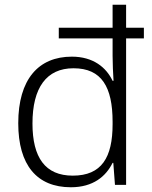

<svg xmlns="http://www.w3.org/2000/svg" viewBox="-20 -780 640 810"><path d="M279 10C373 10 427 -36 455 -93H458L465 0H512V-618H587V-663H512V-760H455V-663H228V-618H455V-544C455 -512 457 -470 459 -439H455C428 -496 373 -541 283 -541C142 -541 57 -445 57 -260C57 -83 136 10 279 10ZM287 -39C171 -39 117 -115 117 -259C117 -410 176 -492 290 -492C409 -492 455 -413 455 -266V-256C455 -116 409 -39 287 -39Z"/></svg>

Font: Noto Sans Bengali Light
Style: Regular
Weight: 300
Designer: Jelle Bosma - Monotype Design Team
Foundry: Monotype Imaging Inc.
Version: Version 2.003